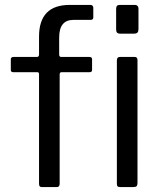

<svg xmlns="http://www.w3.org/2000/svg" viewBox="-20 -762 658 782"><path d="M355 -520V-477Q355 -468 345 -468H231Q223 -468 223 -459V-14Q223 0 211 0H150Q139 0 139 -13V-460Q139 -468 132 -468H34Q24 -468 24 -477V-520Q24 -530 35 -530H130Q139 -530 139 -540V-613Q139 -742 264 -742H347Q360 -742 360 -730V-691Q360 -681 349 -681H279Q221 -681 221 -609V-539Q221 -530 230 -530H345Q355 -530 355 -520ZM544 -644Q544 -634 540 -629.5Q536 -625 526 -625H468Q453 -625 453 -642V-726Q453 -742 467 -742H530Q536 -742 540 -738Q544 -734 544 -727ZM540 -17Q540 -7 536 -3.5Q532 0 522 0H471Q462 0 459 -3Q456 -6 456 -14V-516Q456 -530 468 -530H529Q540 -530 540 -517Z"/></svg>

Font: Libre Franklin
Style: Regular
Weight: 400
Designer: Pablo Impallari, Rodrigo Fuenzalida
Foundry: Impallari Type
Version: Version 1.002; ttfautohint (v1.5)